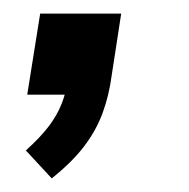

<svg xmlns="http://www.w3.org/2000/svg" viewBox="-20 -139 277 282"><path d="M56 123 18 82Q40 62 52 46Q64 30 70.5 13.5Q77 -3 80 -22L105 0H20L39 -119H158L144 -28Q140 2 130.5 27.5Q121 53 103.5 76Q86 99 56 123Z"/></svg>

Font: Nunito Sans 12pt SemiBold
Style: Italic
Weight: 600
Italic angle: -9°
Designer: Vernon Adams
Foundry: Vernon Adams
Version: Version 3.101;gftools[0.9.27]